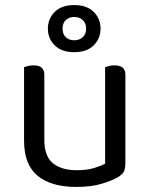

<svg xmlns="http://www.w3.org/2000/svg" viewBox="-20 -725 590 758"><path d="M75 -460Q80 -462 90.5 -464.5Q101 -467 113 -467Q155 -467 155 -430V-173Q155 -108 189 -80.5Q223 -53 283 -53Q323 -53 351 -61.5Q379 -70 395 -79V-460Q400 -462 410.5 -464.5Q421 -467 432 -467Q475 -467 475 -430V-82Q475 -61 469.5 -48.5Q464 -36 443 -24Q420 -11 379.5 1Q339 13 282 13Q182 13 128.5 -31Q75 -75 75 -169ZM169 -612Q169 -651 196 -678Q223 -705 273 -705Q323 -705 350 -678Q377 -651 377 -612Q377 -573 350 -546Q323 -519 273 -519Q223 -519 196 -546Q169 -573 169 -612ZM227 -612Q227 -590 240 -578Q253 -566 273 -566Q293 -566 306.5 -578Q320 -590 320 -612Q320 -634 306.5 -646Q293 -658 273 -658Q253 -658 240 -646Q227 -634 227 -612Z"/></svg>

Font: Baloo Thambi 2
Style: Regular
Weight: 400
Designer: Aadarsh Rajan and Ek Type
Foundry: Ek Type
Version: Version 1.640;hotconv 1.0.111;makeotfexe 2.5.65597; ttfautoh